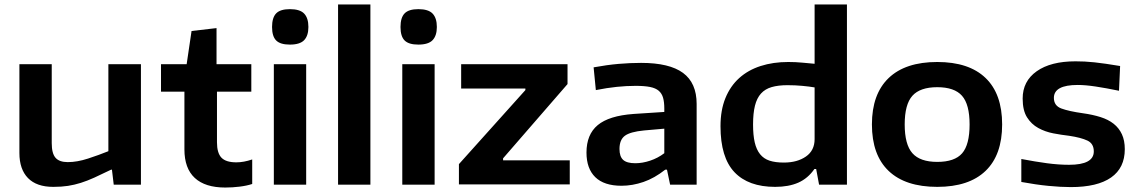

<svg xmlns="http://www.w3.org/2000/svg" viewBox="-20 -828 5103 861"><path d="M219 10Q144 10 105.5 -29.5Q67 -69 67 -142V-540H212V-186Q212 -140 229 -120.5Q246 -101 284 -101Q326 -101 375 -117Q424 -133 466 -150V-540H612V0H490L482 -67H478Q435 -46 403 -31.5Q371 -17 342.5 -8Q314 1 285 5.5Q256 10 219 10Z M990 13Q900 13 853.5 -30Q807 -73 807 -158V-417H702V-540H817L839 -689L951 -702V-540H1107V-417H953V-190Q953 -142 973 -121Q993 -100 1040 -100Q1073 -100 1111 -113V-3Q1087 5 1054.5 9Q1022 13 990 13Z M1280 -628Q1237 -628 1218.5 -646.5Q1200 -665 1200 -707Q1200 -749 1218.5 -768Q1237 -787 1280 -787Q1325 -787 1344 -767Q1363 -747 1363 -707Q1363 -668 1344 -648Q1325 -628 1280 -628ZM1208 -540H1353V0H1208Z M1496 -808H1641V0H1496Z M1856 -628Q1813 -628 1794.5 -646.5Q1776 -665 1776 -707Q1776 -749 1794.5 -768Q1813 -787 1856 -787Q1901 -787 1920 -767Q1939 -747 1939 -707Q1939 -668 1920 -648Q1901 -628 1856 -628ZM1784 -540H1929V0H1784Z M2038 -92 2336 -424V-431H2048V-540H2525V-451L2236 -118V-109H2535V-1H2038Z M2767 5Q2689 5 2649.5 -33.5Q2610 -72 2610 -144Q2610 -225 2660.5 -267Q2711 -309 2821 -317L2959 -326V-341Q2959 -370 2953.5 -389.5Q2948 -409 2934 -421Q2920 -433 2895 -438Q2870 -443 2830 -443Q2790 -443 2746 -438.5Q2702 -434 2652 -424L2642 -526Q2702 -537 2754 -541.5Q2806 -546 2855 -546Q2982 -546 3043 -501Q3104 -456 3104 -362V0H2985L2971 -67H2963Q2915 -29 2865.5 -12Q2816 5 2767 5ZM2829 -96Q2861 -96 2895.5 -107.5Q2930 -119 2959 -141V-251L2868 -243Q2806 -237 2782 -219Q2758 -201 2758 -160Q2758 -126 2774.5 -111Q2791 -96 2829 -96Z M3456 10Q3336 10 3273.5 -56Q3211 -122 3211 -262Q3211 -334 3233 -388Q3255 -442 3295 -478Q3335 -514 3391 -532Q3447 -550 3515 -550Q3548 -550 3578.5 -547Q3609 -544 3633 -542V-808H3778V0H3653L3640 -70H3632Q3603 -28 3560 -9Q3517 10 3456 10ZM3495 -99Q3555 -99 3594 -126Q3633 -153 3633 -204V-436Q3610 -440 3578 -443Q3546 -446 3511 -446Q3470 -446 3440.5 -437.5Q3411 -429 3392.5 -408.5Q3374 -388 3365.5 -354Q3357 -320 3357 -270Q3357 -222 3364.5 -189.5Q3372 -157 3388.5 -136.5Q3405 -116 3431 -107.5Q3457 -99 3495 -99Z M4183 10Q4040 10 3965 -61.5Q3890 -133 3890 -270Q3890 -406 3965 -478Q4040 -550 4183 -550Q4325 -550 4399.5 -478.5Q4474 -407 4474 -270Q4474 -133 4399.5 -61.5Q4325 10 4183 10ZM4183 -102Q4261 -102 4294.5 -140.5Q4328 -179 4328 -270Q4328 -360 4294 -398.5Q4260 -437 4183 -437Q4106 -437 4071.5 -398.5Q4037 -360 4037 -270Q4037 -180 4071.5 -141Q4106 -102 4183 -102Z M4782 11Q4737 11 4681 5.5Q4625 0 4560 -12V-115Q4623 -103 4675 -96Q4727 -89 4774 -89Q4885 -89 4885 -149Q4885 -184 4856.5 -197.5Q4828 -211 4775 -219Q4740 -223 4703.5 -230Q4667 -237 4636 -254Q4605 -271 4585.5 -302Q4566 -333 4566 -386Q4566 -464 4629 -508.5Q4692 -553 4803 -553Q4824 -553 4844.5 -552Q4865 -551 4888 -548.5Q4911 -546 4939 -542Q4967 -538 5003 -532L4998 -421Q4940 -433 4893.5 -440Q4847 -447 4813 -447Q4706 -447 4706 -389Q4706 -354 4739.5 -341.5Q4773 -329 4837 -320Q4880 -314 4915 -303Q4950 -292 4974 -273Q4998 -254 5011 -226Q5024 -198 5024 -159Q5024 -75 4962.5 -32Q4901 11 4782 11Z"/></svg>

Font: Encode Sans Wide
Style: SemiBold
Weight: 600
Designer: Pablo Impallari, Andres Torresi
Foundry: Pablo Impallari, Andres Torresi
Version: Version 1.000; ttfautohint (v1.00) -l 8 -r 50 -G 200 -x 14 -